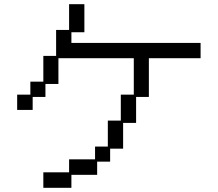

<svg xmlns="http://www.w3.org/2000/svg" viewBox="-20 -807 1040 917"><path d="M310 16V-46H434V-107H495V-231H557V-355H619V-529H259V-406H197V-344H136V-282H62V-355H125V-417H187V-540H248V-664H310V-787H383V-653H321V-602H938V-529H691V-344H630V-220H568V-97H506V-35H444V28H321V90H187V16Z"/></svg>

Font: DotGothic16
Style: Regular
Weight: 400
Designer: Fontworks Inc.
Foundry: Fontworks Inc.
Version: Version 1.100